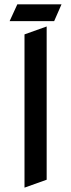

<svg xmlns="http://www.w3.org/2000/svg" viewBox="-20 -841 325 876"><path d="M192.9 -21 91.8 15.1V-684.1L192.9 -720.2ZM23.9 -744.6 59.1 -821.3H260.7L227.1 -744.6Z"/></svg>

Font: Redressed
Style: Regular
Weight: 400
Designer: Astigmatic (AOETI)
Foundry: Astigmatic (AOETI)
Version: Version 1.001